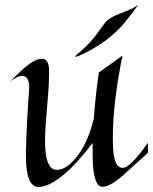

<svg xmlns="http://www.w3.org/2000/svg" viewBox="-20 -740 614 771"><path d="M574 -167C514 -79 483 -68 483 -68C454 -59 433 -79 433 -182C433 -290 448 -399 472 -517L377 -449C368 -388 361 -327 357 -264C352 -247 348 -233 348 -233C324 -146 267 -63 213 -58C171 -54 161 -111 161 -174C161 -264 177 -353 177 -447C177 -467 178 -504 147 -504C107 -504 50 -441 19 -411C40 -428 56 -435 69 -435C91 -435 99 -413 97 -381C93 -330 86 -226 84 -126C83 -26 102 5 128 10C155 15 202 -3 267 -67C267 -67 307 -106 352 -166V-119C352 -41 364 9 390 10C423 12 473 -34 493 -53C493 -53 513 -72 574 -126ZM16 -409 19 -411ZM535 -720C487 -688 436 -684 405 -653C364 -598 350 -571 284 -517C283 -516 284 -511 284 -511C284 -511 390 -548 471 -638C489 -658 535 -720 535 -720Z"/></svg>

Font: Quintessential
Style: Regular
Weight: 400
Designer: Astigmatic (AOETI)
Foundry: Astigmatic (AOETI)
Version: Version 1.000